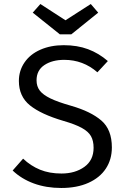

<svg xmlns="http://www.w3.org/2000/svg" viewBox="-20 -925 640 956"><path d="M285 11Q210 11 148.5 -11.5Q87 -34 43 -76L95 -135Q133 -99 179.5 -80Q226 -61 286 -61Q354 -61 400 -94Q446 -127 446 -189Q446 -224 433 -247Q420 -270 387.5 -288Q355 -306 296 -323Q184 -356 129 -400.5Q74 -445 74 -522Q74 -573 102 -614Q130 -655 181 -677.5Q232 -700 297 -700Q365 -700 418.5 -680Q472 -660 517 -621L465 -565Q394 -627 300 -627Q240 -627 201 -601Q162 -575 162 -525Q162 -495 178 -474Q194 -453 231 -435Q268 -417 335 -398Q432 -370 484.5 -325Q537 -280 537 -191Q537 -131 507 -85.5Q477 -40 420 -14.5Q363 11 285 11ZM469 -862 335 -754H278L143 -862L181 -905L306 -824L432 -905Z"/></svg>

Font: FiraDG Mono
Style: Regular
Weight: 400
Designer: Carrois Corporate & Edenspiekermann AG
Foundry: Carrois Corporate GbR & Edenspiekermann AG
Version: Version 3.206